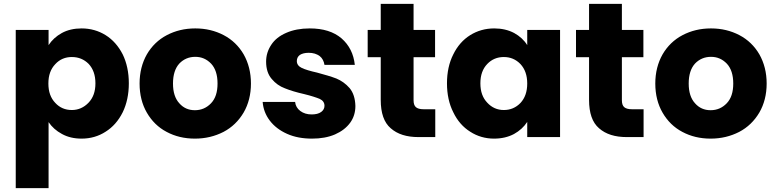

<svg xmlns="http://www.w3.org/2000/svg" viewBox="-20 -714 4042 1000"><path d="M233 -479C233 -479 233 -558 233 -558C233 -558 62 -558 62 -558C62 -558 62 266 62 266C62 266 233 266 233 266C233 266 233 -78 233 -78C233 -78 233 -78 233 -78C250 -53 273 -32 303 -16C332 0 366 8 405 8C405 8 405 8 405 8C451 8 493 -4 530 -28C567 -51 597 -85 619 -129C640 -172 651 -223 651 -280C651 -280 651 -280 651 -280C651 -337 640 -388 619 -431C597 -474 567 -508 530 -531C493 -554 451 -566 405 -566C405 -566 405 -566 405 -566C366 -566 331 -558 302 -542C273 -526 250 -505 233 -479ZM477 -280C477 -280 477 -280 477 -280C477 -237 465 -204 441 -179C417 -154 388 -141 354 -141C354 -141 354 -141 354 -141C320 -141 291 -153 268 -178C244 -203 232 -236 232 -279C232 -279 232 -279 232 -279C232 -322 244 -355 268 -380C291 -405 320 -417 354 -417C354 -417 354 -417 354 -417C389 -417 418 -405 442 -381C465 -356 477 -323 477 -280Z M995 8C995 8 995 8 995 8C1050 8 1099 -4 1144 -27C1188 -50 1223 -84 1249 -128C1274 -171 1287 -222 1287 -279C1287 -279 1287 -279 1287 -279C1287 -336 1274 -387 1249 -431C1224 -474 1189 -508 1145 -531C1101 -554 1052 -566 997 -566C997 -566 997 -566 997 -566C942 -566 893 -554 849 -531C805 -508 770 -474 745 -431C720 -387 707 -336 707 -279C707 -279 707 -279 707 -279C707 -221 720 -170 745 -127C770 -84 804 -50 848 -27C891 -4 940 8 995 8ZM995 -140C995 -140 995 -140 995 -140C962 -140 935 -152 914 -176C892 -200 881 -234 881 -279C881 -279 881 -279 881 -279C881 -324 892 -359 914 -383C936 -406 964 -418 997 -418C997 -418 997 -418 997 -418C1030 -418 1057 -406 1080 -382C1102 -358 1113 -324 1113 -279C1113 -279 1113 -279 1113 -279C1113 -234 1102 -200 1079 -176C1056 -152 1028 -140 995 -140Z M1605 8C1605 8 1605 8 1605 8C1650 8 1690 1 1725 -14C1759 -29 1785 -49 1804 -75C1822 -100 1831 -129 1831 -162C1831 -162 1831 -162 1831 -162C1830 -201 1820 -232 1801 -255C1781 -278 1758 -294 1732 -305C1706 -315 1672 -325 1631 -336C1631 -336 1631 -336 1631 -336C1595 -344 1569 -352 1552 -360C1535 -368 1526 -380 1526 -396C1526 -396 1526 -396 1526 -396C1526 -409 1531 -420 1542 -428C1553 -435 1568 -439 1588 -439C1588 -439 1588 -439 1588 -439C1611 -439 1630 -433 1645 -422C1659 -411 1667 -395 1670 -376C1670 -376 1828 -376 1828 -376C1828 -376 1828 -376 1828 -376C1822 -433 1799 -479 1759 -514C1718 -549 1663 -566 1593 -566C1593 -566 1593 -566 1593 -566C1546 -566 1505 -558 1471 -543C1436 -528 1410 -507 1393 -481C1375 -454 1366 -425 1366 -393C1366 -393 1366 -393 1366 -393C1366 -355 1376 -325 1395 -303C1414 -280 1437 -264 1464 -254C1491 -243 1524 -233 1564 -224C1564 -224 1564 -224 1564 -224C1601 -215 1628 -206 1645 -199C1662 -191 1670 -179 1670 -163C1670 -163 1670 -163 1670 -163C1670 -150 1664 -139 1653 -131C1641 -122 1624 -118 1603 -118C1603 -118 1603 -118 1603 -118C1580 -118 1560 -124 1544 -136C1528 -148 1519 -164 1517 -183C1517 -183 1348 -183 1348 -183C1348 -183 1348 -183 1348 -183C1351 -147 1363 -115 1385 -86C1407 -57 1437 -34 1475 -17C1513 0 1556 8 1605 8Z M2186 -145C2186 -145 2186 -145 2186 -145C2167 -145 2154 -149 2146 -156C2138 -163 2134 -175 2134 -192C2134 -192 2134 -416 2134 -416C2134 -416 2246 -416 2246 -416C2246 -416 2246 -558 2246 -558C2246 -558 2134 -558 2134 -558C2134 -558 2134 -694 2134 -694C2134 -694 1963 -694 1963 -694C1963 -694 1963 -558 1963 -558C1963 -558 1895 -558 1895 -558C1895 -558 1895 -416 1895 -416C1895 -416 1963 -416 1963 -416C1963 -416 1963 -194 1963 -194C1963 -194 1963 -194 1963 -194C1963 -125 1980 -76 2015 -46C2050 -15 2098 0 2160 0C2160 0 2247 0 2247 0C2247 0 2247 -145 2247 -145C2247 -145 2186 -145 2186 -145Z M2308 -280C2308 -280 2308 -280 2308 -280C2308 -223 2319 -172 2341 -129C2362 -85 2392 -51 2429 -28C2466 -4 2508 8 2553 8C2553 8 2553 8 2553 8C2592 8 2627 0 2657 -16C2686 -32 2709 -53 2726 -79C2726 -79 2726 0 2726 0C2726 0 2897 0 2897 0C2897 0 2897 -558 2897 -558C2897 -558 2726 -558 2726 -558C2726 -558 2726 -479 2726 -479C2726 -479 2726 -479 2726 -479C2710 -505 2687 -526 2658 -542C2628 -558 2593 -566 2554 -566C2554 -566 2554 -566 2554 -566C2508 -566 2466 -554 2429 -531C2392 -508 2362 -474 2341 -431C2319 -388 2308 -337 2308 -280ZM2726 -279C2726 -279 2726 -279 2726 -279C2726 -236 2714 -203 2691 -178C2667 -153 2638 -141 2604 -141C2604 -141 2604 -141 2604 -141C2570 -141 2541 -154 2518 -179C2494 -204 2482 -237 2482 -280C2482 -280 2482 -280 2482 -280C2482 -323 2494 -356 2518 -381C2541 -405 2570 -417 2604 -417C2604 -417 2604 -417 2604 -417C2638 -417 2667 -405 2691 -380C2714 -355 2726 -322 2726 -279Z M3271 -145C3271 -145 3271 -145 3271 -145C3252 -145 3239 -149 3231 -156C3223 -163 3219 -175 3219 -192C3219 -192 3219 -416 3219 -416C3219 -416 3331 -416 3331 -416C3331 -416 3331 -558 3331 -558C3331 -558 3219 -558 3219 -558C3219 -558 3219 -694 3219 -694C3219 -694 3048 -694 3048 -694C3048 -694 3048 -558 3048 -558C3048 -558 2980 -558 2980 -558C2980 -558 2980 -416 2980 -416C2980 -416 3048 -416 3048 -416C3048 -416 3048 -194 3048 -194C3048 -194 3048 -194 3048 -194C3048 -125 3065 -76 3100 -46C3135 -15 3183 0 3245 0C3245 0 3332 0 3332 0C3332 0 3332 -145 3332 -145C3332 -145 3271 -145 3271 -145Z M3681 8C3681 8 3681 8 3681 8C3736 8 3785 -4 3830 -27C3874 -50 3909 -84 3935 -128C3960 -171 3973 -222 3973 -279C3973 -279 3973 -279 3973 -279C3973 -336 3960 -387 3935 -431C3910 -474 3875 -508 3831 -531C3787 -554 3738 -566 3683 -566C3683 -566 3683 -566 3683 -566C3628 -566 3579 -554 3535 -531C3491 -508 3456 -474 3431 -431C3406 -387 3393 -336 3393 -279C3393 -279 3393 -279 3393 -279C3393 -221 3406 -170 3431 -127C3456 -84 3490 -50 3534 -27C3577 -4 3626 8 3681 8ZM3681 -140C3681 -140 3681 -140 3681 -140C3648 -140 3621 -152 3600 -176C3578 -200 3567 -234 3567 -279C3567 -279 3567 -279 3567 -279C3567 -324 3578 -359 3600 -383C3622 -406 3650 -418 3683 -418C3683 -418 3683 -418 3683 -418C3716 -418 3743 -406 3766 -382C3788 -358 3799 -324 3799 -279C3799 -279 3799 -279 3799 -279C3799 -234 3788 -200 3765 -176C3742 -152 3714 -140 3681 -140Z"/></svg>

Font: Girnar Poppins
Style: Bold
Weight: 500
Designer: Ninad Kale (Devanagari), Jonny Pinhorn (Latin)
Foundry: Indian Type Foundry
Version: ""